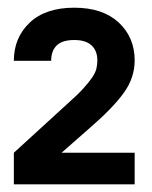

<svg xmlns="http://www.w3.org/2000/svg" viewBox="-20 -859 395 499"><path d="M16 -462 156 -590Q181 -612 196 -628.5Q211 -645 219.5 -657.5Q228 -670 230.5 -680.5Q233 -691 233 -702Q233 -727 218 -741Q203 -755 173 -755Q142 -755 127.5 -741Q113 -727 113 -701H16Q16 -761 57 -800Q98 -839 173 -839Q247 -839 288.5 -800.5Q330 -762 330 -702Q330 -657 302 -618Q274 -579 214 -527L140 -462H330V-380H16Z"/></svg>

Font: PT Root UI Web Bold
Style: Regular
Weight: 700
Designer: Vitaly Kuzmin
Foundry: ParaType Ltd.
Version: Version 1.000W